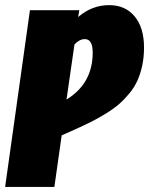

<svg xmlns="http://www.w3.org/2000/svg" viewBox="-30 -736 587 756"><path d="M399.9 -715.8Q463.4 -715.8 500.2 -671.4Q537.1 -627 537.1 -548.8Q537.1 -510.7 530 -477.8Q522.9 -444.8 511 -418.5Q499 -392.1 479.5 -368.4Q460 -344.7 439 -326.4Q418 -308.1 388.4 -289.8Q358.9 -271.5 331.3 -257.6Q303.7 -243.7 267.1 -227.1L212.9 -203.1L184.1 0H-9.8L87.9 -695.8H282.2L277.8 -668.9Q332 -715.8 399.9 -715.8ZM236.8 -347.2Q335 -410.2 335 -528.8Q335 -582 304.2 -582Q282.7 -582 263.2 -561L231.9 -344.2Z"/></svg>

Font: Fira Sans Compressed Heavy
Style: Italic
Weight: 900
Width: 3
Italic angle: -8°
Designer: Carrois Corporate & Edenspiekermann AG
Foundry: Carrois Corporate GbR & Edenspiekermann AG
Version: Version 4.203;PS 004.203;hotconv 1.0.88;makeotf.lib2.5.64775